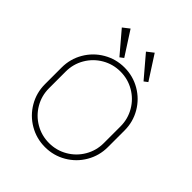

<svg xmlns="http://www.w3.org/2000/svg" viewBox="-249 -1070 1238 1238"><g transform="rotate(45 370.0 -450.5)"><path d="M220 -916 175 -881 300 -734 325 -753ZM440 -916 395 -881 520 -734 545 -753ZM657 -424V-272Q657 -194 618.5 -128Q580 -62 514 -23.5Q448 15 370 15Q292 15 226 -23.5Q160 -62 121.5 -128Q83 -194 83 -272V-424Q83 -502 121.5 -568Q160 -634 226 -672.5Q292 -711 370 -711Q448 -711 514 -672.5Q580 -634 618.5 -568Q657 -502 657 -424ZM370 -22Q438 -22 495.5 -55.5Q553 -89 586.5 -146.5Q620 -204 620 -272V-424Q620 -492 586.5 -549.5Q553 -607 495.5 -640.5Q438 -674 370 -674Q302 -674 244.5 -640.5Q187 -607 153.5 -549.5Q120 -492 120 -424V-272Q120 -204 153.5 -146.5Q187 -89 244.5 -55.5Q302 -22 370 -22Z"/></g></svg>

Font: M Major Mono Display
Style: Regular
Weight: 400
Designer: Emre Parlak
Foundry: Emre Parlak
Version: Version 2.000; ttfautohint (v1.8) -l 8 -r 50 -G 200 -x 14 -D